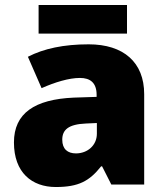

<svg xmlns="http://www.w3.org/2000/svg" viewBox="-20 -741 663 771"><path d="M490 -721H135V-606H490ZM336 -563C236 -563 156 -546 92 -513L147 -387C201 -411 257 -428 301 -428C342 -428 368 -409 368 -360V-352L276 -349C120 -342 36 -287 36 -169C36 -48 108 10 204 10C296 10 339 -14 386 -73H390L427 0H559V-363C559 -491 476 -563 336 -563ZM325 -245 369 -247V-204C369 -157 331 -125 285 -125C252 -125 230 -142 230 -180C230 -220 255 -242 325 -245Z"/></svg>

Font: Noto Sans Lao Looped Black
Style: Regular
Weight: 900
Designer: Mark Frömberg, Ben Mitchell
Foundry: The Fontpad Ltd
Version: Version 1.002